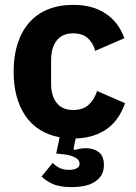

<svg xmlns="http://www.w3.org/2000/svg" viewBox="-20 -557 557 789"><path d="M281 -537Q361 -537 414.5 -501Q468 -465 491 -400L371 -348Q364 -378 342 -399Q320 -420 281 -420Q236 -420 213 -390.5Q190 -361 190 -311V-213Q190 -163 213 -134Q236 -105 281 -105Q321 -105 344.5 -126.5Q368 -148 379 -183L494 -133Q468 -60 416 -25Q364 10 291 12L282 55L286 59Q298 56 310 54Q322 52 334 52Q364 52 385.5 68Q407 84 407 121Q407 147 396 164Q385 181 366.5 192Q348 203 324 207.5Q300 212 275 212Q223 212 193.5 197.5Q164 183 151 168L197 112Q207 124 223.5 132.5Q240 141 263 141Q282 141 294.5 135Q307 129 307 116Q307 110 304 104Q301 98 292.5 92.5Q284 87 269.5 82.5Q255 78 232 76L211 74L225 7Q133 -10 84.5 -81Q36 -152 36 -263Q36 -326 52 -376.5Q68 -427 99 -463Q130 -499 176 -518Q222 -537 281 -537Z"/></svg>

Font: Aneliza ExtraBold
Style: Regular
Weight: 800
Designer: Mike Abbink, Paul van der Laan, Pieter van Rosmalen
Foundry: Bold Monday
Version: Version 3.001;September 8, 2019;FontCreator 11.5.0.2425 64-b